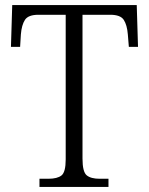

<svg xmlns="http://www.w3.org/2000/svg" viewBox="-20 -734 585 754"><path d="M135 0V-32H170Q205 -32 221.5 -45Q238 -58 238 -108V-676H131Q91 -676 78 -656Q65 -636 62 -599L59 -550H23L28 -714H517L522 -550H486L482 -599Q479 -636 466 -656Q453 -676 413 -676H304V-111Q304 -59 320.5 -45.5Q337 -32 371 -32H406V0Z"/></svg>

Font: Noto Serif Hebrew SemiCondensed Light
Style: Regular
Weight: 300
Width: 4
Designer: Monotype Design Team
Foundry: Monotype Imaging Inc.
Version: Version 2.004; ttfautohint (v1.8.4.7-5d5b)